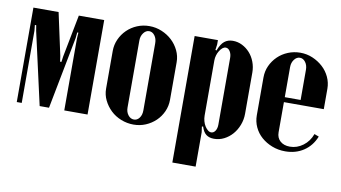

<svg xmlns="http://www.w3.org/2000/svg" viewBox="-69 -664 1761 991"><g transform="rotate(10 811.0 -168.5)"><path d="M406 0H284V-378L286 -408H280L277 -378L204 0H155L70 -378L65 -408H58L61 -378V0H35V-495H167L215 -273L219 -244H226L230 -273L273 -495H406Z M642 -505Q676 -505 707 -492Q738 -479 761 -457.5Q784 -436 798 -407Q812 -378 812 -346V-148Q812 -116 799 -87Q786 -58 763.5 -36.5Q741 -15 711.5 -2.5Q682 10 648 10Q614 10 582.5 -2.5Q551 -15 528 -37Q505 -59 491 -87.5Q477 -116 477 -148V-346Q477 -378 490 -407Q503 -436 525.5 -458Q548 -480 578 -492.5Q608 -505 642 -505ZM645 -479Q628 -479 615.5 -462.5Q603 -446 603 -423V-71Q603 -48 615.5 -32Q628 -16 646 -16Q663 -16 674.5 -31.5Q686 -47 686 -71V-423Q686 -447 674 -463Q662 -479 645 -479Z M998 -443 1004 -441Q1017 -476 1035 -490.5Q1053 -505 1079 -505Q1105 -505 1128 -493.5Q1151 -482 1168.5 -462.5Q1186 -443 1196 -416.5Q1206 -390 1206 -361V-145Q1206 -114 1195 -85.5Q1184 -57 1165.5 -36Q1147 -15 1122.5 -2.5Q1098 10 1070 10Q1045 10 1029 -2Q1013 -14 1004 -43L998 -41L1002 -12V168H880V-495H1002V-472ZM1002 -100Q1002 -85 1006 -70.5Q1010 -56 1017 -45Q1024 -34 1032.5 -27Q1041 -20 1050 -20Q1063 -20 1071.5 -33Q1080 -46 1080 -66V-416Q1080 -436 1071 -450Q1062 -464 1049 -464Q1040 -464 1032 -457.5Q1024 -451 1017 -440Q1010 -429 1006 -415.5Q1002 -402 1002 -388Z M1267 -346Q1267 -379 1280 -407.5Q1293 -436 1315.5 -458Q1338 -480 1368.5 -492.5Q1399 -505 1433 -505Q1467 -505 1497.5 -492Q1528 -479 1551.5 -457.5Q1575 -436 1588.5 -407Q1602 -378 1602 -346V-239H1393V-81Q1393 -52 1412 -35Q1431 -18 1463 -18Q1500 -18 1531.5 -41.5Q1563 -65 1577 -104L1601 -95Q1581 -45 1539.5 -17.5Q1498 10 1443 10Q1406 10 1374 -2.5Q1342 -15 1318 -36Q1294 -57 1280.5 -86Q1267 -115 1267 -148ZM1476 -265V-423Q1476 -447 1464 -463Q1452 -479 1435 -479Q1418 -479 1405.5 -462.5Q1393 -446 1393 -423V-265Z"/></g></svg>

Font: Moniqa Black Heading
Style: Regular
Weight: 900
Designer: Rajesh Rajput
Foundry: Rajesh Rajput
Version: Version 1.000